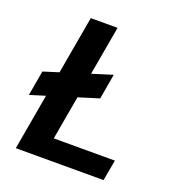

<svg xmlns="http://www.w3.org/2000/svg" viewBox="-128 -805 841 909"><g transform="rotate(20 293.0 -350.0)"><path d="M24 -258 46 -384 369 -485 347 -358ZM52 0 175 -700H310L205 -105H513L494 0Z"/></g></svg>

Font: DM Sans 18pt
Style: Bold Italic
Weight: 700
Italic angle: -10°
Designer: Colophon Foundry, Jonny Pinhorn
Foundry: Colophon Foundry
Version: Version 4.004;gftools[0.9.30]